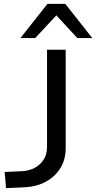

<svg xmlns="http://www.w3.org/2000/svg" viewBox="-20 -961 495 988"><path d="M11 7 4 -76 92 -80Q130 -82 159 -97.5Q188 -113 205 -140Q222 -167 222 -204V-705H318V-198Q318 -141 291 -96.5Q264 -52 216 -26Q168 0 104 3ZM85 -765 224 -941H316L455 -765H378L270 -882L161 -765Z"/></svg>

Font: Nunito Sans 7pt SemiExpanded
Style: Regular
Weight: 400
Width: 6
Designer: Vernon Adams
Foundry: Vernon Adams
Version: Version 3.101;gftools[0.9.27]